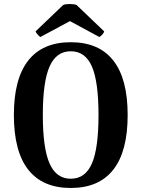

<svg xmlns="http://www.w3.org/2000/svg" viewBox="-20 -921 704 955"><path d="M49 -349Q49 -529 120.5 -620Q192 -711 332 -711Q472 -711 543.5 -620Q615 -529 615 -349Q615 -168 543.5 -77Q472 14 332 14Q192 14 120.5 -77Q49 -168 49 -349ZM470 -349Q470 -515 437 -590.5Q404 -666 332 -666Q260 -666 226.5 -590Q193 -514 193 -349Q193 -184 226.5 -108Q260 -32 332 -32Q404 -32 437 -107.5Q470 -183 470 -349ZM498 -765Q498 -760 489.5 -750Q481 -740 474 -737L328 -816L181 -737Q175 -740 166.5 -750Q158 -760 157 -765L294 -896Q304 -901 327 -901Q351 -901 361 -896Z"/></svg>

Font: Arima Madurai Black
Style: Regular
Weight: 900
Designer: Joana Correia and Natanael Gama
Foundry: NDISCOVER
Version: Version 1.020